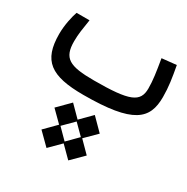

<svg xmlns="http://www.w3.org/2000/svg" viewBox="-150 -472 887 910"><g transform="rotate(30 293.0 -17.5)"><path d="M248.5 2.4C521.5 2.4 581.1 -55.7 581.1 -177.2C581.1 -233.4 573.7 -277.8 562 -341.8L482.9 -333.5C494.6 -264.2 501 -221.7 501 -178.2C501 -103 453.6 -82 258.3 -82C123 -82 84 -103.5 84 -196.3C84 -236.3 89.8 -267.6 97.7 -318.4H26.9C17.1 -291 5.4 -239.3 5.4 -190.9C5.4 -44.9 70.3 2.4 248.5 2.4ZM223.6 307.6 283.2 248 342.3 307.1 406.7 243.2 347.2 183.1 408.2 122.6 343.8 57.6 284.2 117.7 225.1 58.1 160.6 123 220.2 182.1 159.2 243.7ZM282.7 238.3 228.5 183.6 284.7 127.4 338.9 181.6Z"/></g></svg>

Font: Cascadia Mono PL SemiLight
Style: Regular
Weight: 350
Monospace: yes
Designer: Aaron Bell
Foundry: Saja Typeworks
Version: Version 2404.023